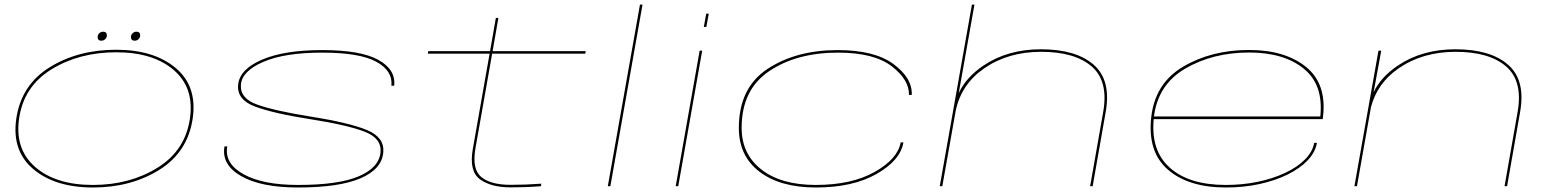

<svg xmlns="http://www.w3.org/2000/svg" viewBox="-20 -805 6722 830"><path d="M382 5.5Q218 5.5 124 -74Q30 -153.5 50.5 -292.5Q72 -438 194.5 -514Q317 -590 482 -590Q645.5 -590 739.5 -511Q833.5 -432 813 -292.5Q791.5 -147.5 669 -71Q546.5 5.5 382 5.5ZM381.5 -5.5Q541 -5.5 661 -80Q781 -154.5 801 -292.5Q820.5 -425.5 731.2 -502.2Q642 -579 482.5 -579Q322.5 -579 202.5 -505.2Q82.5 -431.5 62.5 -292.5Q43.5 -160 132.5 -82.8Q221.5 -5.5 381.5 -5.5ZM418.5 -629Q402 -629 402 -645Q402 -654.5 409.2 -661.2Q416.5 -668 425.5 -668Q442 -668 442 -652Q442 -642.5 434.8 -635.8Q427.5 -629 418.5 -629ZM562.5 -629Q546 -629 546 -645Q546 -654.5 553.2 -661.2Q560.5 -668 569.5 -668Q586 -668 586 -652Q586 -642.5 578.8 -635.8Q571.5 -629 562.5 -629Z M1268 5.5Q1108.5 5.5 1022.5 -43.8Q936.5 -93 950.5 -172H962.5Q949.5 -98 1032.8 -51.8Q1116 -5.5 1268 -5.5Q1444.5 -5.5 1531.8 -43.2Q1619 -81 1625 -147Q1630.5 -207 1556.2 -235.8Q1482 -264.5 1320 -290Q1163 -314.5 1083 -344.2Q1003 -374 1009.5 -439Q1016 -505.5 1112.5 -547Q1209 -588.5 1373 -588.5Q1539.5 -588.5 1615.5 -546.2Q1691.5 -504 1684 -434.5H1672Q1678.5 -499 1606.5 -538.2Q1534.5 -577.5 1373 -577.5Q1211 -577.5 1118.8 -537.8Q1026.5 -498 1021.5 -439.5Q1016.5 -379.5 1092.8 -352.5Q1169 -325.5 1323 -301Q1492.5 -274 1567.2 -242.5Q1642 -211 1637 -147.5Q1631.5 -74.5 1539.2 -34.5Q1447 5.5 1268 5.5Z M2187.5 5Q2103 5 2055 -29.8Q2007 -64.5 2024 -161.5L2096.5 -573H1829.5L1831.5 -584H2098.5L2123.5 -727.5H2134.5L2109.5 -584H2512L2510 -573H2107.5L2035.5 -165Q2019.5 -74 2060.2 -40Q2101 -6 2187.5 -6Q2254.5 -6 2320 -11L2318.5 0Q2255.5 5 2187.5 5Z M2607.5 0 2746.5 -785H2757.5L2618.5 0Z M2901 0 3004.5 -586H3015.5L2912 0ZM3033 -746H3044L3033.5 -688.5H3022.5Z M3507.5 5.5Q3353 5.5 3263.5 -62.5Q3174 -130.5 3174 -252Q3174 -425 3297.5 -506.8Q3421 -588.5 3601.5 -588.5Q3760.5 -588.5 3842.5 -528Q3924.5 -467.5 3921.5 -394.5H3909.5Q3911 -460 3834.5 -518.8Q3758 -577.5 3602.5 -577.5Q3424.5 -577.5 3305.2 -497.5Q3186 -417.5 3186 -252Q3186 -139.5 3271 -72.5Q3356 -5.5 3506.5 -5.5Q3661.5 -5.5 3761.2 -61.8Q3861 -118 3873.5 -189.5H3885.5Q3872 -111.5 3769.2 -53Q3666.5 5.5 3507.5 5.5Z M4042.5 0 4181.5 -785H4192.5L4124.5 -402Q4155.5 -470 4230.5 -521Q4335.5 -592 4480 -592Q4631 -592 4707.5 -525.5Q4784 -459 4760 -322L4703.5 0H4692.5L4749 -321Q4772.5 -454.5 4699.2 -517.8Q4626 -581 4481 -581Q4338 -581 4234.5 -509.5Q4135.5 -441 4111.5 -326.5L4053.5 0Z M5279.5 5.5Q5118.5 5.5 5029.5 -71Q4940.5 -147.5 4956.5 -296.5Q4972.5 -445 5095 -517Q5217.5 -589 5379.5 -589Q5534 -589 5624.8 -516.5Q5715.5 -444 5699.5 -302Q5698.5 -293 5698 -290H4967.5Q4954.5 -154.5 5036 -81Q5119 -5.5 5279 -5.5Q5352 -5.5 5417.8 -19.2Q5483.5 -33 5536 -57.8Q5588.5 -82.5 5621.5 -115.8Q5654.5 -149 5661 -187.5H5673Q5666 -146.5 5632.5 -111.5Q5599 -76.5 5545.5 -50.2Q5492 -24 5424 -9.2Q5356 5.5 5279.5 5.5ZM4968.5 -301.5H5687.5Q5702 -437.5 5617.5 -507Q5531.5 -578 5380 -578Q5222.5 -578 5103 -508Q4986 -439.5 4968.5 -301.5Z M5835 0 5939 -586H5951L5918 -406Q5949 -471.5 6022 -521Q6127 -592 6271.5 -592Q6422.5 -592 6499 -525.5Q6575.5 -459 6551.5 -322L6495 0H6484L6540.5 -321Q6564 -454.5 6490.8 -517.8Q6417.5 -581 6272.5 -581Q6129.5 -581 6026 -509.5Q5933.5 -445.5 5906.5 -341.5L5846 0Z"/></svg>

Font: Anybody UltraExpanded Thin
Style: Italic
Weight: 100
Width: 9
Italic angle: -10°
Designer: Tyler Finck
Foundry: Etcetera Type Company
Version: Version 1.010; ttfautohint (v1.8.3) -l 8 -r 50 -G 200 -x 14 